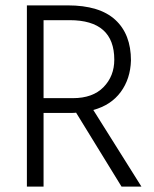

<svg xmlns="http://www.w3.org/2000/svg" viewBox="-20 -694 571 714"><path d="M244 -274H142V0H80V-674H232Q350 -674 408.5 -620.5Q467 -567 467 -469Q465 -401 429 -352Q393 -303 327 -285L506 0H432L263 -275Q257 -274 244 -274ZM239 -619H142V-329H251Q325 -329 365 -370Q405 -411 405 -472Q405 -619 239 -619Z"/></svg>

Font: Hind Jalandhar Light
Style: Regular
Weight: 300
Designer: Namrata Goyal
Foundry: Indian Type Foundry
Version: Version 0.702;PS 1.0;hotconv 1.0.81;makeotf.lib2.5.63406